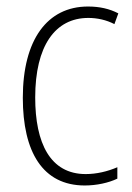

<svg xmlns="http://www.w3.org/2000/svg" viewBox="-20 -559 406 589"><path d="M240 10C276 10 313 2 340 -11V-46C310 -33 276 -25 243 -25C134 -25 88 -120 88 -260C88 -418 149 -504 251 -504C278 -504 306 -498 331 -485L343 -518C316 -532 286 -539 250 -539C125 -539 50 -437 50 -259C50 -93 111 10 240 10Z"/></svg>

Font: Noto Sans Condensed ExtraLight
Style: Regular
Weight: 200
Width: 3
Designer: Monotype Design Team
Foundry: Monotype Imaging Inc.
Version: Version 2.013